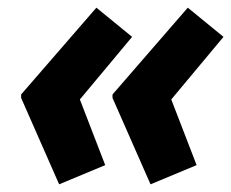

<svg xmlns="http://www.w3.org/2000/svg" viewBox="-20 -524 602 500"><path d="M134 -44 35 -269V-278L231 -504L324 -428L188 -265L254 -94ZM372 -44 273 -269V-278L469 -504L562 -428L426 -265L492 -94Z"/></svg>

Font: Noto IKEA Latin
Style: Bold Italic
Weight: 700
Italic angle: -12°
Designer: Monotype Design Team
Foundry: Monotype Imaging Inc.
Version: Version 1.0